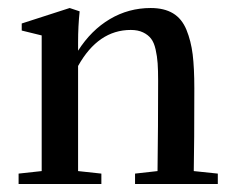

<svg xmlns="http://www.w3.org/2000/svg" viewBox="-20 -459 584 479"><path d="M26.4 0V-25.9L84 -32.2V-370.6L34.2 -382.8V-400.4L153.8 -439L178.7 -430.7Q174.8 -394 174.8 -353.5V-332.5Q207.5 -383.8 254.2 -411.4Q300.8 -439 356 -439Q389.6 -439 411.6 -425.8Q433.6 -412.6 445.1 -384.8Q456.5 -356.9 460.7 -323.2Q464.8 -289.6 464.8 -238.8Q464.8 -100.1 463.4 -32.2L523.4 -25.9V0H316.9V-25.9L373 -32.2Q374.5 -142.6 374.5 -257.3Q374.5 -283.7 373.3 -301Q372.1 -318.4 368.2 -335.7Q364.3 -353 356.9 -362.5Q349.6 -372.1 336.9 -378.2Q324.2 -384.3 306.2 -384.3Q225.1 -384.3 174.8 -294.4V-32.2L232.9 -25.9V0Z"/></svg>

Font: Elstob 14pt Medium
Style: Regular
Weight: 500
Designer: Peter S. Baker
Version: Version 1.015